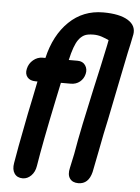

<svg xmlns="http://www.w3.org/2000/svg" viewBox="-53 -777 599 819"><g transform="rotate(5 246.5 -367.5)"><path d="M75 0Q95 0 111 -16Q127 -32 131 -58Q147 -158 186 -344L202 -420H244Q267 -420 283 -433Q299 -446 304 -467Q309 -488 298 -504Q287 -520 265 -520H227Q241 -583 259 -608Q269 -622 282.5 -629.5Q296 -637 323 -637Q341 -637 358 -631.5Q375 -626 398 -615Q410 -610 421 -606Q432 -602 439 -602L397 -662Q393 -638 384.5 -596.5Q376 -555 365 -505.5Q354 -456 343 -407L310 -254L296 -184Q286 -122 272 -62Q265 -33 276.5 -16.5Q288 0 313 0Q357 0 370 -53L388 -144Q403 -224 416 -282L454 -470Q458 -489 475 -573Q483 -607 492 -653Q498 -691 462 -713Q426 -735 356 -735Q270 -735 210 -677Q150 -619 127 -520H115Q93 -520 75 -505Q57 -490 52 -467Q47 -445 58.5 -431Q70 -417 94 -417H102L87 -343L73 -276Q39 -103 33 -62Q28 -34 39.5 -17Q51 0 75 0Z"/></g></svg>

Font: Balsamiq Sans
Style: Italic
Weight: 400
Italic angle: -12°
Designer: Michael Angeles
Foundry: Balsamiq SRL
Version: Version 1.020; ttfautohint (v1.8.4.7-5d5b);gftools[0.9.26]